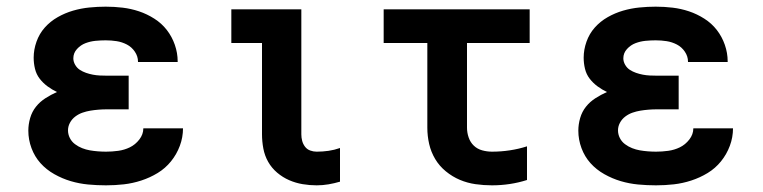

<svg xmlns="http://www.w3.org/2000/svg" viewBox="-20 -548 2290 576"><path d="M298 8Q271 8 244.5 5.5Q218 3 192.5 -4.5Q167 -12 143 -25.5Q119 -39 101.5 -58.5Q84 -78 74.5 -103.5Q65 -129 65 -156Q65 -175 70.5 -194Q76 -213 88 -228Q100 -243 116.5 -253.5Q133 -264 151 -272Q136 -279 122.5 -289Q109 -299 99 -312Q89 -325 85 -341.5Q81 -358 81 -375Q81 -399 89.5 -423Q98 -447 114.5 -465.5Q131 -484 153 -496.5Q175 -509 199 -516Q223 -523 248 -525.5Q273 -528 297 -528Q323 -528 348 -525Q373 -522 397 -514Q421 -506 443 -492Q465 -478 480.5 -458Q496 -438 504.5 -413.5Q513 -389 513 -364V-362H394V-363Q394 -379 384.5 -393Q375 -407 360.5 -414.5Q346 -422 330 -424.5Q314 -427 297 -427Q282 -427 266.5 -425.5Q251 -424 236.5 -418.5Q222 -413 211 -401Q200 -389 200 -373Q200 -363 205.5 -353.5Q211 -344 219.5 -338.5Q228 -333 238 -329.5Q248 -326 258.5 -324Q269 -322 279.5 -321.5Q290 -321 300 -321H366V-220H300Q288 -220 275.5 -219Q263 -218 251 -216Q239 -214 227.5 -210Q216 -206 206 -198.5Q196 -191 190 -180Q184 -169 184 -157Q184 -145 189.5 -134Q195 -123 205 -115.5Q215 -108 226.5 -103.5Q238 -99 249.5 -97Q261 -95 273.5 -94Q286 -93 298 -93Q316 -93 334.5 -95.5Q353 -98 369.5 -106Q386 -114 398 -129.5Q410 -145 410 -163H529Q529 -136 519.5 -110.5Q510 -85 493 -64Q476 -43 453 -29Q430 -15 404 -6.5Q378 2 351.5 5Q325 8 298 8Z M930 8Q909 8 888 4.5Q867 1 847.5 -7.5Q828 -16 811.5 -30Q795 -44 784.5 -62.5Q774 -81 770 -102.5Q766 -124 766 -145V-419H674V-520H884V-145Q884 -135 886.5 -125.5Q889 -116 895 -108Q901 -100 910.5 -96.5Q920 -93 930 -93Q948 -93 965.5 -95.5Q983 -98 1000 -104V-3Q983 2 965.5 5Q948 8 930 8Z M1456 8Q1431 8 1406.5 4.5Q1382 1 1359.5 -8.5Q1337 -18 1317.5 -34Q1298 -50 1285.5 -71Q1273 -92 1267.5 -116Q1262 -140 1262 -165V-419H1131V-520H1569V-419H1381V-165Q1381 -150 1386 -135.5Q1391 -121 1401.5 -111Q1412 -101 1426.5 -97Q1441 -93 1456 -93Q1483 -93 1509.5 -97Q1536 -101 1561 -109V-8Q1536 0 1509.5 4Q1483 8 1456 8Z M1948 8Q1921 8 1894.5 5.5Q1868 3 1842.5 -4.5Q1817 -12 1793 -25.5Q1769 -39 1751.5 -58.5Q1734 -78 1724.5 -103.5Q1715 -129 1715 -156Q1715 -175 1720.5 -194Q1726 -213 1738 -228Q1750 -243 1766.5 -253.5Q1783 -264 1801 -272Q1786 -279 1772.5 -289Q1759 -299 1749 -312Q1739 -325 1735 -341.5Q1731 -358 1731 -375Q1731 -399 1739.5 -423Q1748 -447 1764.5 -465.5Q1781 -484 1803 -496.5Q1825 -509 1849 -516Q1873 -523 1898 -525.5Q1923 -528 1947 -528Q1973 -528 1998 -525Q2023 -522 2047 -514Q2071 -506 2093 -492Q2115 -478 2130.5 -458Q2146 -438 2154.5 -413.5Q2163 -389 2163 -364V-362H2044V-363Q2044 -379 2034.5 -393Q2025 -407 2010.5 -414.5Q1996 -422 1980 -424.5Q1964 -427 1947 -427Q1932 -427 1916.5 -425.5Q1901 -424 1886.5 -418.5Q1872 -413 1861 -401Q1850 -389 1850 -373Q1850 -363 1855.5 -353.5Q1861 -344 1869.5 -338.5Q1878 -333 1888 -329.5Q1898 -326 1908.5 -324Q1919 -322 1929.5 -321.5Q1940 -321 1950 -321H2016V-220H1950Q1938 -220 1925.5 -219Q1913 -218 1901 -216Q1889 -214 1877.5 -210Q1866 -206 1856 -198.5Q1846 -191 1840 -180Q1834 -169 1834 -157Q1834 -145 1839.5 -134Q1845 -123 1855 -115.5Q1865 -108 1876.5 -103.5Q1888 -99 1899.5 -97Q1911 -95 1923.5 -94Q1936 -93 1948 -93Q1966 -93 1984.5 -95.5Q2003 -98 2019.5 -106Q2036 -114 2048 -129.5Q2060 -145 2060 -163H2179Q2179 -136 2169.5 -110.5Q2160 -85 2143 -64Q2126 -43 2103 -29Q2080 -15 2054 -6.5Q2028 2 2001.5 5Q1975 8 1948 8Z"/></svg>

Font: Iosevka Book
Style: Bold
Weight: 700
Designer: Belleve Invis
Foundry: Belleve Invis
Version: Version 28.0.7; ttfautohint (v1.8.3)